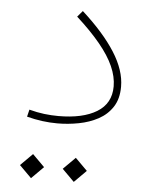

<svg xmlns="http://www.w3.org/2000/svg" viewBox="-50 -489 590 760"><g transform="rotate(5 245.0 -108.5)"><path d="M53.7 182.1 101.6 230 149.4 182.1 101.6 134.3ZM223.6 182.1 271.5 230 319.3 182.1 271.5 134.3ZM425.3 -161.6Q425.3 -226.6 380.1 -297.6Q335 -368.7 248.5 -446.8L228 -422.9Q285.2 -371.1 322.5 -325.7Q359.9 -280.3 377.9 -239.5Q396 -198.7 396 -160.2Q396 -92.3 340.3 -58.3Q284.7 -24.4 188 -24.4Q160.2 -24.4 131.8 -27.8Q103.5 -31.2 71.8 -39.6L64.9 -11.2Q96.7 -2.9 126.7 1Q156.7 4.9 186.5 4.9Q229 4.9 271.2 -3.2Q313.5 -11.2 348.4 -30Q383.3 -48.8 404.3 -81.1Q425.3 -113.3 425.3 -161.6Z"/></g></svg>

Font: Estedad VF
Style: Regular
Weight: 100
Designer: Amin Abedi
Version: Version 7.3